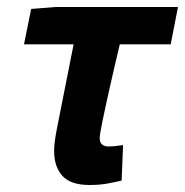

<svg xmlns="http://www.w3.org/2000/svg" viewBox="-20 -516 528 548"><path d="M235.1 12Q182 12 158.2 -13.9Q134.5 -39.8 134.5 -85Q134.5 -98.2 136.4 -112.6Q138.3 -127 141.8 -145.6L190.1 -389.4H48.5L68.9 -490.5L139.5 -496.1H488L467.2 -389.4H321.9Q304.5 -316.6 291.8 -259.5Q279 -202.4 271.8 -166.8Q264.6 -131.1 264.6 -121.9Q264.6 -108.3 272 -103.2Q279.4 -98 289.1 -98Q302.5 -98 311.8 -99.4Q321.1 -100.7 331.3 -102L327.1 -0.6Q311.4 3.2 288.1 7.6Q264.7 12 235.1 12Z"/></svg>

Font: Source Sans Variable
Style: Italic
Weight: 200
Italic angle: -11°
Designer: Paul D. Hunt
Foundry: Adobe Systems Incorporated
Version: Version 3.006;hotconv 1.0.111;makeotfexe 2.5.65597